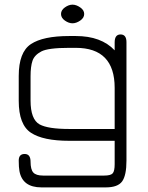

<svg xmlns="http://www.w3.org/2000/svg" viewBox="-20 -605 637 825"><path d="M242.2 -544.9Q242.2 -561.5 258.8 -573.2Q275.4 -585 291.5 -585Q307.6 -585 324.7 -573.2Q341.8 -561.5 341.8 -544.9Q341.8 -528.3 324.7 -516.6Q307.6 -504.9 291.5 -504.9Q275.4 -504.9 258.8 -516.6Q242.2 -528.3 242.2 -544.9ZM523.4 85Q523.4 148.4 504.9 174.3Q486.3 200.2 434.6 200.2H158.2Q76.2 200.2 63.5 129.9Q60.5 113.3 60.5 85Q60.5 56.6 85.9 56.6Q111.3 56.6 111.3 89.8Q111.3 123 123 136.2Q134.8 149.4 165 149.4H427.7Q456.1 149.4 464.4 139.6Q472.7 129.9 472.7 100.6V0H277.3Q165 0 112.8 -34.7Q60.5 -69.3 60.5 -171.9V-278.3Q60.5 -380.9 112.8 -415.5Q165 -450.2 277.3 -450.2H305.7Q415 -450.2 472.7 -388.7V-422.9Q472.7 -457 498 -457Q523.4 -457 523.4 -423.8ZM472.7 -50.8V-227.5Q472.7 -399.4 305.7 -399.4H277.3Q186.5 -399.4 157.2 -383.8Q127.9 -368.2 119.6 -343.8Q111.3 -319.3 111.3 -277.3V-172.9Q111.3 -91.8 150.4 -70.3Q186.5 -50.8 277.3 -50.8Z"/></svg>

Font: Jura
Style: Book
Weight: 400
Version: Version 2.5